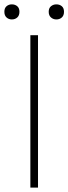

<svg xmlns="http://www.w3.org/2000/svg" viewBox="-28 -859 313 879"><path d="M26 -770Q41 -770 51 -779Q61 -788 61 -805Q61 -822 51 -830.5Q41 -839 26 -839Q12 -839 2 -830.5Q-8 -822 -8 -805Q-8 -788 2 -779Q12 -770 26 -770ZM230 -770Q245 -770 255 -779Q265 -788 265 -805Q265 -822 255 -830.5Q245 -839 230 -839Q216 -839 205.5 -830.5Q195 -822 195 -805Q195 -788 205.5 -779Q216 -770 230 -770ZM146 -698H111V0H146Z"/></svg>

Font: Spoqa Han Sans Neo Thin
Style: Regular
Weight: 100
Designer: [Spoqa Han Sans Neo] Dong-huui Kim  Younghwa Kang  Yujin Lee  [Noto Sans] Ryoko NISHIZUKA  (kana & ideographs); Paul D. 
Foundry: Spoqa (http://www.spoqa-han-sans.com)
Version: Version 1.100;hotconv 1.0.109;makeotfexe 2.5.65596